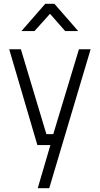

<svg xmlns="http://www.w3.org/2000/svg" viewBox="-20 -757 521 1002"><path d="M28 -500H89L222 -57H258L392 -500H453L237 225H177L243 0H175ZM92 -595 216 -737H264L388 -595H320L241 -685L160 -595Z"/></svg>

Font: TitilliumText22L Lt
Style: Thin
Weight: 300
Designer: Campivisivi
Foundry: Campivisivi
Version: 1.000